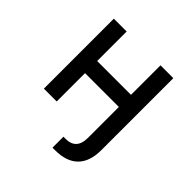

<svg xmlns="http://www.w3.org/2000/svg" viewBox="-207 -774 1164 1164"><g transform="rotate(45 375.0 -192.0)"><path d="M120 -600H230V-347H520V-600H630V0H520V-243H230V0H120ZM410 122H430Q474 122 497 97Q520 72 520 23V0L575 -20L630 0V17Q630 115 580 165.5Q530 216 432 216H410Z"/></g></svg>

Font: Martian Mono VF sWd Rg
Style: Regular
Weight: 400
Width: 6
Monospace: yes
Designer: Roman Shamin
Foundry: Evil Martians
Version: Version 1.100